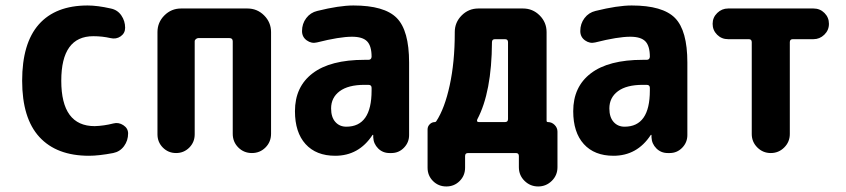

<svg xmlns="http://www.w3.org/2000/svg" viewBox="-20 -550 3040 690"><path d="M387.7 -106.4Q406.2 -111.3 423.3 -100.1Q440.4 -88.9 440.4 -70.3Q440.4 -44.9 425.8 -24.9Q411.1 -4.9 386.7 0Q335 9.8 299.8 9.8Q183.6 9.8 121.6 -57.6Q59.6 -125 59.6 -259.8Q59.6 -394.5 119.6 -462.4Q179.7 -530.3 294.9 -530.3Q330.1 -530.3 377.9 -519.5Q402.3 -514.6 416 -494.6Q429.7 -474.6 429.7 -450.2Q429.7 -430.7 413.6 -419.4Q397.5 -408.2 377 -413.1Q347.7 -419.9 315.4 -419.9Q200.2 -419.9 200.2 -259.8Q200.2 -96.7 320.3 -96.7Q353.5 -97.7 387.7 -106.4Z M869.1 -519.5Q904.3 -519.5 929.2 -494.6Q954.1 -469.7 954.1 -434.6V-69.3Q954.1 -40 934.1 -20Q914.1 0 885.3 0Q856.4 0 836.4 -20Q816.4 -40 816.4 -69.3V-401.4Q816.4 -413.1 804.7 -413.1H692.4Q688.5 -413.1 684.1 -409.7Q679.7 -406.2 679.7 -401.4V-67.4Q679.7 -39.1 660.2 -19.5Q640.6 0 612.8 0Q585 0 565.4 -19.5Q545.9 -39.1 545.9 -67.4V-434.6Q545.9 -469.7 570.8 -494.6Q595.7 -519.5 630.9 -519.5Z M1315.4 -224.6V-234.4Q1315.4 -245.1 1303.7 -245.1H1290Q1231.4 -245.1 1200.7 -222.2Q1169.9 -199.2 1169.9 -160.2Q1169.9 -128.9 1185.1 -111.8Q1200.2 -94.7 1224.6 -94.7Q1315.4 -94.7 1315.4 -224.6ZM1250 -530.3Q1361.3 -530.3 1405.8 -485.4Q1450.2 -440.4 1450.2 -325.2V-64.5Q1450.2 -38.1 1431.6 -19Q1413.1 0 1386.7 0H1379.9Q1355.5 0 1338.9 -16.6Q1322.3 -33.2 1321.3 -56.6V-64.5Q1321.3 -65.4 1320.3 -65.4Q1318.4 -65.4 1318.4 -64.5Q1269.5 9.8 1184.6 9.8Q1116.2 9.8 1078.1 -32.2Q1040 -74.2 1040 -150.4Q1040 -238.3 1103.5 -286.6Q1167 -335 1290 -335H1303.7Q1314.5 -335 1315.4 -345.7Q1315.4 -384.8 1299.3 -401.4Q1283.2 -418 1245.1 -418Q1200.2 -418 1119.1 -397.5Q1099.6 -392.6 1082.5 -404.8Q1065.4 -417 1065.4 -438.5Q1065.4 -464.8 1080.6 -484.9Q1095.7 -504.9 1120.1 -510.7Q1199.2 -530.3 1250 -530.3Z M1805.7 -122.1V-398.4Q1805.7 -409.2 1794.9 -409.2H1758.8Q1748 -409.2 1748 -398.4Q1747.1 -218.8 1695.3 -121.1Q1691.4 -111.3 1701.2 -111.3H1794.9Q1805.7 -111.3 1805.7 -122.1ZM1949.2 -111.3Q1962.9 -111.3 1973.1 -101.1Q1983.4 -90.8 1983.4 -77.1V50.8Q1983.4 80.1 1962.9 100.1Q1942.4 120.1 1914.1 120.1Q1885.7 120.1 1865.2 100.1Q1844.7 80.1 1844.7 50.8V10.7Q1844.7 0 1834 0H1662.1Q1651.4 0 1651.4 10.7V52.7Q1651.4 81.1 1631.8 100.6Q1612.3 120.1 1584 120.1Q1555.7 120.1 1536.1 100.6Q1516.6 81.1 1516.6 52.7V-85Q1516.6 -95.7 1524.4 -103.5Q1532.2 -111.3 1543 -111.3Q1545.9 -111.3 1547.9 -114.3Q1578.1 -160.2 1596.2 -243.7Q1614.3 -327.1 1614.3 -430.7V-434.6Q1614.3 -469.7 1639.2 -494.6Q1664.1 -519.5 1699.2 -519.5H1859.4Q1894.5 -519.5 1919.4 -494.6Q1944.3 -469.7 1944.3 -434.6V-116.2Q1944.3 -111.3 1949.2 -111.3Z M2315.4 -224.6V-234.4Q2315.4 -245.1 2303.7 -245.1H2290Q2231.4 -245.1 2200.7 -222.2Q2169.9 -199.2 2169.9 -160.2Q2169.9 -128.9 2185.1 -111.8Q2200.2 -94.7 2224.6 -94.7Q2315.4 -94.7 2315.4 -224.6ZM2250 -530.3Q2361.3 -530.3 2405.8 -485.4Q2450.2 -440.4 2450.2 -325.2V-64.5Q2450.2 -38.1 2431.6 -19Q2413.1 0 2386.7 0H2379.9Q2355.5 0 2338.9 -16.6Q2322.3 -33.2 2321.3 -56.6V-64.5Q2321.3 -65.4 2320.3 -65.4Q2318.4 -65.4 2318.4 -64.5Q2269.5 9.8 2184.6 9.8Q2116.2 9.8 2078.1 -32.2Q2040 -74.2 2040 -150.4Q2040 -238.3 2103.5 -286.6Q2167 -335 2290 -335H2303.7Q2314.5 -335 2315.4 -345.7Q2315.4 -384.8 2299.3 -401.4Q2283.2 -418 2245.1 -418Q2200.2 -418 2119.1 -397.5Q2099.6 -392.6 2082.5 -404.8Q2065.4 -417 2065.4 -438.5Q2065.4 -464.8 2080.6 -484.9Q2095.7 -504.9 2120.1 -510.7Q2199.2 -530.3 2250 -530.3Z M2903.3 -519.5Q2926.8 -519.5 2942.9 -503.4Q2959 -487.3 2959 -464.4Q2959 -441.4 2942.4 -425.3Q2925.8 -409.2 2903.3 -409.2H2829.1Q2818.4 -409.2 2818.4 -398.4V-68.4Q2818.4 -40 2798.3 -20Q2778.3 0 2750 0Q2721.7 0 2701.7 -20Q2681.6 -40 2681.6 -68.4V-398.4Q2681.6 -409.2 2670.9 -409.2H2596.7Q2573.2 -409.2 2557.1 -425.3Q2541 -441.4 2541 -464.4Q2541 -487.3 2557.6 -503.4Q2574.2 -519.5 2596.7 -519.5Z"/></svg>

Font: Rounded-X Mgen+ 1m bold
Style: Bold
Weight: 700
Designer: [Source Han Sans]
Ryoko NISHIZUKA  (kana & ideographs); Paul D. Hunt (Latin, Greek & Cyrillic); Wenlong ZHANG  (bopomofo
Version: Version 1.059.20150602